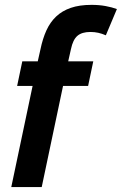

<svg xmlns="http://www.w3.org/2000/svg" viewBox="-20 -762 496 782"><path d="M411.1 -618.2Q395.5 -625 380.4 -628.4Q365.2 -631.8 348.1 -631.8Q313.5 -631.8 295.2 -616Q276.9 -600.1 269 -562L257.8 -512.2H359.9L338.9 -412.1H236.8L149.9 0H25.9L112.8 -412.1H49.8L70.8 -512.2H133.8L145 -562Q153.8 -604.5 168.9 -637.9Q184.1 -671.4 208.5 -694.6Q232.9 -717.8 268.3 -730Q303.7 -742.2 353 -742.2Q383.8 -742.2 410.2 -737.3Q436.5 -732.4 456.1 -725.1Z"/></svg>

Font: Clear Sans
Style: Bold Italic
Weight: 700
Italic angle: -12°
Foundry: Intel Corporation
Version: Version 1.00